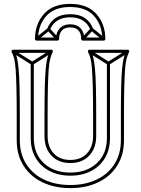

<svg xmlns="http://www.w3.org/2000/svg" viewBox="-20 -944 724 988"><path d="M546 -618H530V-234Q530 -234 530 -234Q530 -234 530 -234Q530 -152 478 -104Q426 -56 342 -56Q342 -56 342 -56Q342 -56 342 -56Q258 -56 206 -104Q154 -152 154 -234Q154 -234 154 -234Q154 -234 154 -234V-618H138V-234Q138 -234 138 -234Q138 -234 138 -234Q138 -175 163.5 -131.5Q189 -88 235 -64Q281 -40 342 -40Q342 -40 342 -40Q342 -40 342 -40Q403 -40 449 -64Q495 -88 520.5 -131.5Q546 -175 546 -234Q546 -234 546 -234Q546 -234 546 -234ZM51 -687 43 -673 142 -611Q144 -610 146.5 -610Q149 -610 150 -611L248 -673L240 -687L142 -625Q140 -624 146 -624Q152 -624 150 -625ZM444 -687 436 -673 534 -611Q536 -610 538.5 -610Q541 -610 542 -611L641 -673L633 -687L534 -625Q532 -624 538 -624Q544 -624 542 -625ZM342 24Q423 24 485.5 -6Q548 -36 583 -91.5Q618 -147 618 -223V-349Q618 -438 619.5 -495Q621 -552 623.5 -587Q626 -622 631.5 -642Q637 -662 644 -676Q646 -681 644 -684.5Q642 -688 637 -688H440Q436 -688 433.5 -684.5Q431 -681 433 -676Q441 -662 446 -642Q451 -622 453.5 -587Q456 -552 457.5 -495Q459 -438 459 -349V-244Q459 -189 428 -155Q397 -121 342 -121Q287 -121 256 -155Q225 -189 225 -244V-349Q225 -438 226.5 -495Q228 -552 230.5 -587Q233 -622 238.5 -642Q244 -662 251 -676Q253 -681 251 -684.5Q249 -688 244 -688H47Q43 -688 40.5 -684.5Q38 -681 40 -676Q48 -662 53 -642Q58 -622 60.5 -587Q63 -552 64.5 -495Q66 -438 66 -349V-223Q66 -147 101 -91.5Q136 -36 198.5 -6Q261 24 342 24ZM342 8Q266 8 207.5 -19.5Q149 -47 115.5 -99Q82 -151 82 -223V-349Q82 -440 80.5 -498.5Q79 -557 75.5 -592.5Q72 -628 67 -648.5Q62 -669 54 -684L47 -672H244L237 -684Q230 -669 224.5 -648.5Q219 -628 215.5 -592.5Q212 -557 210.5 -498.5Q209 -440 209 -349V-244Q209 -181 245 -143Q281 -105 342 -105Q403 -105 439 -143Q475 -181 475 -244V-349Q475 -440 473.5 -498.5Q472 -557 468.5 -592.5Q465 -628 460 -648.5Q455 -669 447 -684L440 -672H637L630 -684Q623 -669 617.5 -648.5Q612 -628 608.5 -592.5Q605 -557 603.5 -498.5Q602 -440 602 -349V-223Q602 -151 568.5 -99Q535 -47 476.5 -19.5Q418 8 342 8ZM223 -796 237 -790Q248 -820 274.5 -837.5Q301 -855 341 -855Q341 -855 341 -855Q341 -855 341 -855Q382 -855 408 -837.5Q434 -820 445 -790L459 -796Q446 -831 417 -851Q388 -871 341 -871Q341 -871 341 -871Q341 -871 341 -871Q295 -871 265.5 -851Q236 -831 223 -796ZM270 -738 282 -748 236 -798Q234 -801 230.5 -801Q227 -801 225 -799L163 -749L173 -737L235 -787Q237 -789 229.5 -789.5Q222 -790 224 -788ZM509 -737 519 -749 457 -799Q455 -801 451.5 -801Q448 -801 446 -798L400 -748L412 -738L458 -788Q460 -790 452.5 -789.5Q445 -789 447 -787ZM341 -908Q423 -908 464.5 -861Q506 -814 506 -743L514 -751H406L414 -743Q414 -777 395 -798Q376 -819 341 -819Q307 -819 287.5 -798Q268 -777 268 -743L276 -751H168L176 -743Q176 -814 217.5 -861Q259 -908 341 -908ZM341 -924Q252 -924 206 -872Q160 -820 160 -743Q160 -740 162.5 -737.5Q165 -735 168 -735H276Q279 -735 281.5 -737.5Q284 -740 284 -743Q284 -771 298.5 -787Q313 -803 341 -803Q370 -803 384 -787Q398 -771 398 -743Q398 -740 400.5 -737.5Q403 -735 406 -735H514Q517 -735 519.5 -737.5Q522 -740 522 -743Q522 -820 476 -872Q430 -924 341 -924Z"/></svg>

Font: Tilt Prism
Style: Regular
Weight: 400
Version: Version 1.000